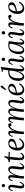

<svg xmlns="http://www.w3.org/2000/svg" viewBox="2724 -3526 814 6301"><g transform="rotate(-90 3130.5 -376.0)"><path d="M133 -511Q175 -511 196 -482.5Q217 -454 217 -407Q217 -377 211.5 -338.5Q206 -300 198 -256Q190 -212 184.5 -167.5Q179 -123 179 -81Q179 -61 186.5 -50Q194 -39 210 -39Q227 -39 247.5 -61Q268 -83 283 -136L311 -130Q307 -109 297.5 -84.5Q288 -60 273 -38.5Q258 -17 236.5 -3Q215 11 187 11Q141 11 119 -13Q97 -37 97 -83Q97 -127 103 -168.5Q109 -210 116.5 -250.5Q124 -291 130 -332Q136 -373 136 -416Q136 -429 130.5 -445Q125 -461 108 -461Q92 -461 71 -439Q50 -417 35 -364L7 -370Q10 -388 19 -411.5Q28 -435 43.5 -458Q59 -481 81 -496Q103 -511 133 -511ZM190 -727Q213 -727 228 -711.5Q243 -696 243 -670Q243 -645 227 -629.5Q211 -614 189 -614Q167 -614 151.5 -629.5Q136 -645 136 -670Q136 -696 152 -711.5Q168 -727 190 -727Z M797 11Q750 11 733 -14Q716 -39 716 -85Q716 -113 720.5 -151Q725 -189 731.5 -232Q738 -275 742.5 -319Q747 -363 747 -403Q747 -415 743.5 -429Q740 -443 730 -453.5Q720 -464 700 -464Q672 -464 644 -438Q616 -412 591 -368Q566 -324 546 -270.5Q526 -217 514.5 -160.5Q503 -104 503 -53Q503 -38 503.5 -25.5Q504 -13 505 0H421Q420 -7 420 -12.5Q420 -18 420 -26Q420 -43 422 -65.5Q424 -88 428.5 -125.5Q433 -163 440 -226Q447 -285 450.5 -318Q454 -351 456 -368.5Q458 -386 458.5 -395.5Q459 -405 459 -416Q459 -434 454 -447.5Q449 -461 432 -461Q416 -461 395 -439Q374 -417 359 -364L331 -370Q334 -388 343.5 -411.5Q353 -435 369 -458Q385 -481 408 -496Q431 -511 461 -511Q495 -511 511.5 -492.5Q528 -474 532.5 -445Q537 -416 535 -383Q533 -355 528.5 -329Q524 -303 520 -283H523Q557 -374 590 -423.5Q623 -473 655.5 -492Q688 -511 720 -511Q760 -511 784 -493Q808 -475 818.5 -445.5Q829 -416 829 -381Q829 -326 821.5 -268.5Q814 -211 806.5 -162.5Q799 -114 799 -85Q799 -67 803.5 -53Q808 -39 826 -39Q843 -39 863.5 -60.5Q884 -82 899 -136L927 -129Q924 -112 914.5 -88Q905 -64 889 -41.5Q873 -19 850 -4Q827 11 797 11Z M1156 -641 1138 -500H1297L1294 -462L1134 -460Q1130 -418 1124.5 -373.5Q1119 -329 1115 -285Q1111 -241 1108 -200.5Q1105 -160 1105 -127Q1105 -108 1107.5 -87.5Q1110 -67 1120 -53.5Q1130 -40 1152 -40Q1162 -40 1176.5 -44Q1191 -48 1209 -63Q1227 -78 1246 -110L1272 -93Q1243 -42 1209.5 -15.5Q1176 11 1128 11Q1089 11 1066.5 -5.5Q1044 -22 1034 -49Q1024 -76 1024 -107Q1024 -145 1027 -199.5Q1030 -254 1036 -320.5Q1042 -387 1050 -459L961 -458L964 -500Q1033 -500 1066 -537Q1099 -574 1118 -641Z M1585 -511Q1621 -511 1653 -500Q1685 -489 1705 -464Q1725 -439 1725 -396Q1725 -355 1697 -325Q1669 -295 1624 -275.5Q1579 -256 1528 -244Q1477 -232 1430 -227Q1430 -165 1442.5 -123Q1455 -81 1480 -60Q1505 -39 1544 -39Q1573 -39 1602.5 -52Q1632 -65 1659 -91.5Q1686 -118 1708 -160L1741 -141Q1713 -89 1681 -55Q1649 -21 1611 -5Q1573 11 1527 11Q1432 11 1387 -48.5Q1342 -108 1342 -205Q1342 -263 1357 -318Q1372 -373 1402 -416.5Q1432 -460 1478 -485.5Q1524 -511 1585 -511ZM1571 -477Q1525 -477 1495.5 -446Q1466 -415 1450.5 -366Q1435 -317 1431 -263Q1484 -270 1532 -288Q1580 -306 1611 -334.5Q1642 -363 1642 -401Q1642 -433 1624.5 -455Q1607 -477 1571 -477Z M1881 0Q1880 -7 1880 -12.5Q1880 -18 1880 -26Q1880 -43 1881 -66.5Q1882 -90 1885.5 -129Q1889 -168 1896 -231Q1903 -296 1907 -329Q1911 -362 1913 -377.5Q1915 -393 1915 -403Q1916 -423 1912.5 -442Q1909 -461 1888 -461Q1872 -461 1851 -439Q1830 -417 1815 -364L1787 -370Q1790 -388 1799.5 -411.5Q1809 -435 1825 -458Q1841 -481 1864 -496Q1887 -511 1917 -511Q1962 -511 1977 -480Q1992 -449 1990 -397Q1989 -375 1984.5 -348.5Q1980 -322 1975 -293H1978Q2007 -380 2038.5 -427Q2070 -474 2102.5 -492.5Q2135 -511 2167 -511Q2197 -511 2217 -495.5Q2237 -480 2237 -453Q2237 -435 2224.5 -420Q2212 -405 2191 -405Q2173 -405 2160 -416Q2147 -427 2145 -447Q2117 -453 2090.5 -429Q2064 -405 2040.5 -360.5Q2017 -316 1999.5 -261Q1982 -206 1972 -149Q1962 -92 1962 -43Q1962 -28 1962.5 -20.5Q1963 -13 1964 0Z M2968 11Q2921 11 2904.5 -14Q2888 -39 2888 -85Q2888 -113 2893.5 -151Q2899 -189 2906 -232Q2913 -275 2918.5 -319Q2924 -363 2924 -403Q2924 -415 2920 -429Q2916 -443 2906 -453.5Q2896 -464 2876 -464Q2848 -464 2821 -438Q2794 -412 2771 -368Q2748 -324 2730.5 -270.5Q2713 -217 2703 -160.5Q2693 -104 2693 -53Q2693 -38 2693.5 -25.5Q2694 -13 2695 0H2611Q2610 -7 2610 -12.5Q2610 -18 2610 -26Q2610 -64 2615.5 -116Q2621 -168 2628.5 -223Q2636 -278 2641.5 -327Q2647 -376 2646 -407Q2645 -424 2636 -444Q2627 -464 2598 -464Q2570 -464 2543.5 -438Q2517 -412 2494 -368Q2471 -324 2453 -270.5Q2435 -217 2425 -160.5Q2415 -104 2415 -53Q2415 -38 2415.5 -25.5Q2416 -13 2417 0H2333Q2332 -7 2332 -12.5Q2332 -18 2332 -26Q2332 -43 2333.5 -65.5Q2335 -88 2339.5 -125.5Q2344 -163 2351 -226Q2358 -285 2362 -318Q2366 -351 2368 -368.5Q2370 -386 2370.5 -395.5Q2371 -405 2371 -416Q2371 -434 2366 -447.5Q2361 -461 2344 -461Q2328 -461 2307 -439Q2286 -417 2271 -364L2243 -370Q2246 -388 2255.5 -411.5Q2265 -435 2281 -458Q2297 -481 2320 -496Q2343 -511 2373 -511Q2406 -511 2422 -494.5Q2438 -478 2443.5 -451.5Q2449 -425 2447 -394Q2446 -366 2441 -337.5Q2436 -309 2432 -288H2435Q2467 -379 2498.5 -427Q2530 -475 2560.5 -493Q2591 -511 2618 -511Q2658 -511 2681.5 -492.5Q2705 -474 2715 -448Q2725 -422 2725 -397Q2725 -369 2721 -349Q2717 -329 2708 -291H2711Q2744 -382 2776.5 -429.5Q2809 -477 2840 -494Q2871 -511 2898 -511Q2938 -511 2961 -493Q2984 -475 2993.5 -445.5Q3003 -416 3003 -381Q3003 -326 2995 -268.5Q2987 -211 2978.5 -162.5Q2970 -114 2970 -85Q2970 -67 2974.5 -53Q2979 -39 2997 -39Q3014 -39 3035 -60.5Q3056 -82 3071 -136L3099 -129Q3096 -112 3086 -88Q3076 -64 3060 -41.5Q3044 -19 3021 -4Q2998 11 2968 11Z M3393 -511Q3429 -511 3461 -500Q3493 -489 3513 -464Q3533 -439 3533 -396Q3533 -355 3505 -325Q3477 -295 3432 -275.5Q3387 -256 3336 -244Q3285 -232 3238 -227Q3238 -165 3250.5 -123Q3263 -81 3288 -60Q3313 -39 3352 -39Q3381 -39 3410.5 -52Q3440 -65 3467 -91.5Q3494 -118 3516 -160L3549 -141Q3521 -89 3489 -55Q3457 -21 3419 -5Q3381 11 3335 11Q3240 11 3195 -48.5Q3150 -108 3150 -205Q3150 -263 3165 -318Q3180 -373 3210 -416.5Q3240 -460 3286 -485.5Q3332 -511 3393 -511ZM3379 -477Q3333 -477 3303.5 -446Q3274 -415 3258.5 -366Q3243 -317 3239 -263Q3292 -270 3340 -288Q3388 -306 3419 -334.5Q3450 -363 3450 -401Q3450 -433 3432.5 -455Q3415 -477 3379 -477ZM3346 -579 3322 -599 3400 -731Q3414 -754 3427 -759.5Q3440 -765 3449.5 -761.5Q3459 -758 3462 -755Q3466 -751 3469.5 -742Q3473 -733 3470 -719Q3467 -705 3449 -686Z M3761 11Q3715 11 3685 -14.5Q3655 -40 3640.5 -83.5Q3626 -127 3626 -179Q3626 -277 3658.5 -351.5Q3691 -426 3756 -468.5Q3821 -511 3917 -511Q3932 -511 3946 -510Q3960 -509 3973 -507Q3977 -543 3981.5 -579.5Q3986 -616 3990.5 -646.5Q3995 -677 3999 -692Q3981 -691 3962.5 -690Q3944 -689 3926 -688L3930 -728Q3974 -728 3998.5 -732Q4023 -736 4036 -742Q4049 -748 4057 -755H4086Q4077 -701 4067.5 -623.5Q4058 -546 4044 -427Q4037 -363 4030.5 -299.5Q4024 -236 4019.5 -182Q4015 -128 4015 -92Q4015 -73 4019 -56Q4023 -39 4042 -39Q4059 -39 4079 -61Q4099 -83 4114 -136L4143 -130Q4140 -112 4130.5 -88.5Q4121 -65 4105 -42Q4089 -19 4066 -4Q4043 11 4013 11Q3973 11 3954.5 -14Q3936 -39 3936 -79Q3936 -108 3940 -139.5Q3944 -171 3951 -208H3948Q3921 -117 3888.5 -69.5Q3856 -22 3823.5 -5.5Q3791 11 3761 11ZM3782 -36Q3814 -36 3845.5 -72Q3877 -108 3903 -166Q3929 -224 3943 -289Q3951 -324 3956.5 -367Q3962 -410 3968 -465Q3952 -471 3934.5 -473Q3917 -475 3900 -475Q3858 -475 3826.5 -458Q3795 -441 3773 -412Q3751 -383 3737.5 -347Q3724 -311 3718 -272Q3712 -233 3712 -196Q3712 -128 3727.5 -82Q3743 -36 3782 -36Z M4276 -511Q4318 -511 4339 -482.5Q4360 -454 4360 -407Q4360 -377 4354.5 -338.5Q4349 -300 4341 -256Q4333 -212 4327.5 -167.5Q4322 -123 4322 -81Q4322 -61 4329.5 -50Q4337 -39 4353 -39Q4370 -39 4390.5 -61Q4411 -83 4426 -136L4454 -130Q4450 -109 4440.5 -84.5Q4431 -60 4416 -38.5Q4401 -17 4379.5 -3Q4358 11 4330 11Q4284 11 4262 -13Q4240 -37 4240 -83Q4240 -127 4246 -168.5Q4252 -210 4259.5 -250.5Q4267 -291 4273 -332Q4279 -373 4279 -416Q4279 -429 4273.5 -445Q4268 -461 4251 -461Q4235 -461 4214 -439Q4193 -417 4178 -364L4150 -370Q4153 -388 4162 -411.5Q4171 -435 4186.5 -458Q4202 -481 4224 -496Q4246 -511 4276 -511ZM4333 -727Q4356 -727 4371 -711.5Q4386 -696 4386 -670Q4386 -645 4370 -629.5Q4354 -614 4332 -614Q4310 -614 4294.5 -629.5Q4279 -645 4279 -670Q4279 -696 4295 -711.5Q4311 -727 4333 -727Z M4796 -511Q4826 -511 4862 -506.5Q4898 -502 4930 -494Q4922 -434 4914.5 -374.5Q4907 -315 4900.5 -261.5Q4894 -208 4890 -165.5Q4886 -123 4886 -99Q4886 -79 4889 -59Q4892 -39 4914 -39Q4931 -39 4951.5 -61Q4972 -83 4987 -136L5015 -130Q5012 -112 5002.5 -88.5Q4993 -65 4977 -42Q4961 -19 4938 -4Q4915 11 4885 11Q4845 11 4828 -14Q4811 -39 4811 -79Q4811 -108 4816.5 -142Q4822 -176 4829 -213H4826Q4802 -139 4776.5 -94.5Q4751 -50 4725.5 -27Q4700 -4 4676 3.5Q4652 11 4631 11Q4577 11 4540.5 -29Q4504 -69 4504 -163Q4504 -233 4522 -296Q4540 -359 4576.5 -407.5Q4613 -456 4668 -483.5Q4723 -511 4796 -511ZM4765 -475Q4720 -475 4686.5 -450Q4653 -425 4631 -382.5Q4609 -340 4598.5 -287.5Q4588 -235 4588 -180Q4588 -116 4602 -74.5Q4616 -33 4653 -33Q4680 -33 4707.5 -60Q4735 -87 4759 -132.5Q4783 -178 4802 -234.5Q4821 -291 4832 -350Q4843 -409 4843 -463Q4828 -469 4808 -472Q4788 -475 4765 -475Z M5148 -511Q5190 -511 5211 -482.5Q5232 -454 5232 -407Q5232 -377 5226.5 -338.5Q5221 -300 5213 -256Q5205 -212 5199.5 -167.5Q5194 -123 5194 -81Q5194 -61 5201.5 -50Q5209 -39 5225 -39Q5242 -39 5262.5 -61Q5283 -83 5298 -136L5326 -130Q5322 -109 5312.5 -84.5Q5303 -60 5288 -38.5Q5273 -17 5251.5 -3Q5230 11 5202 11Q5156 11 5134 -13Q5112 -37 5112 -83Q5112 -127 5118 -168.5Q5124 -210 5131.5 -250.5Q5139 -291 5145 -332Q5151 -373 5151 -416Q5151 -429 5145.5 -445Q5140 -461 5123 -461Q5107 -461 5086 -439Q5065 -417 5050 -364L5022 -370Q5025 -388 5034 -411.5Q5043 -435 5058.5 -458Q5074 -481 5096 -496Q5118 -511 5148 -511ZM5205 -727Q5228 -727 5243 -711.5Q5258 -696 5258 -670Q5258 -645 5242 -629.5Q5226 -614 5204 -614Q5182 -614 5166.5 -629.5Q5151 -645 5151 -670Q5151 -696 5167 -711.5Q5183 -727 5205 -727Z M5440 0Q5439 -7 5439 -12.5Q5439 -18 5439 -26Q5439 -43 5440 -66.5Q5441 -90 5444.5 -129Q5448 -168 5455 -231Q5462 -296 5466 -329Q5470 -362 5472 -377.5Q5474 -393 5474 -403Q5475 -423 5471.5 -442Q5468 -461 5447 -461Q5431 -461 5410 -439Q5389 -417 5374 -364L5346 -370Q5349 -388 5358.5 -411.5Q5368 -435 5384 -458Q5400 -481 5423 -496Q5446 -511 5476 -511Q5521 -511 5536 -480Q5551 -449 5549 -397Q5548 -375 5543.5 -348.5Q5539 -322 5534 -293H5537Q5566 -380 5597.5 -427Q5629 -474 5661.5 -492.5Q5694 -511 5726 -511Q5756 -511 5776 -495.5Q5796 -480 5796 -453Q5796 -435 5783.5 -420Q5771 -405 5750 -405Q5732 -405 5719 -416Q5706 -427 5704 -447Q5676 -453 5649.5 -429Q5623 -405 5599.5 -360.5Q5576 -316 5558.5 -261Q5541 -206 5531 -149Q5521 -92 5521 -43Q5521 -28 5521.5 -20.5Q5522 -13 5523 0Z M6066 -511Q6102 -511 6134 -500Q6166 -489 6186 -464Q6206 -439 6206 -396Q6206 -355 6178 -325Q6150 -295 6105 -275.5Q6060 -256 6009 -244Q5958 -232 5911 -227Q5911 -165 5923.5 -123Q5936 -81 5961 -60Q5986 -39 6025 -39Q6054 -39 6083.5 -52Q6113 -65 6140 -91.5Q6167 -118 6189 -160L6222 -141Q6194 -89 6162 -55Q6130 -21 6092 -5Q6054 11 6008 11Q5913 11 5868 -48.5Q5823 -108 5823 -205Q5823 -263 5838 -318Q5853 -373 5883 -416.5Q5913 -460 5959 -485.5Q6005 -511 6066 -511ZM6052 -477Q6006 -477 5976.5 -446Q5947 -415 5931.5 -366Q5916 -317 5912 -263Q5965 -270 6013 -288Q6061 -306 6092 -334.5Q6123 -363 6123 -401Q6123 -433 6105.5 -455Q6088 -477 6052 -477Z"/></g></svg>

Font: Lora
Style: Italic
Weight: 400
Italic angle: -3°
Designer: Olga Karpushina, Alexei Vanyashin (Cyrillic)
Foundry: Cyreal
Version: Version 3.008